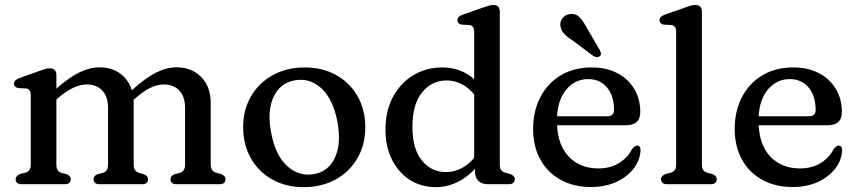

<svg xmlns="http://www.w3.org/2000/svg" viewBox="-20 -758 3525 790"><path d="M212 -448.5V-393.5Q265 -440 307.5 -460.5Q350 -481 389.5 -481Q438.5 -481 473.8 -455.8Q509 -430.5 522.5 -386.5Q577.5 -437 621.5 -459Q665.5 -481 706 -481Q769 -481 808 -441Q847 -401 847 -334V-82.5Q847 -66.5 852.8 -58.5Q858.5 -50.5 869.5 -47.5L888.5 -42.5Q908 -35 908 -20.5Q908 0 882 0H706.5Q681.5 0 681.5 -21Q681.5 -34.5 699 -41.5L720 -46.5Q730.5 -50 736 -58Q741.5 -66 741.5 -82.5V-312.5Q741.5 -361 717.5 -385.8Q693.5 -410.5 654 -410.5Q628 -410.5 598.8 -396.8Q569.5 -383 536.5 -353L529.5 -347Q530 -340.5 530 -334V-82.5Q530 -65.5 535.8 -57.8Q541.5 -50 552.5 -46.5L571.5 -41Q589 -34.5 589 -21Q589 0 564 0H390Q365 0 365 -21Q365 -34.5 382 -41.5L403 -46.5Q414 -50 419.2 -58Q424.5 -66 424.5 -82.5V-312.5Q424.5 -361 400.8 -385.8Q377 -410.5 337 -410.5Q311.5 -410.5 282.2 -397.2Q253 -384 219.5 -355L212 -348.5V-81.5Q212 -65.5 217.2 -57.8Q222.5 -50 233.5 -46.5L253.5 -41.5Q271 -34.5 271 -21Q271 0 245.5 0H70.5Q44.5 0 44.5 -20.5Q44.5 -35 64 -42.5L85 -47.5Q95.5 -51 101 -58.5Q106.5 -66 106.5 -81.5V-366.5Q106.5 -391 88 -394L55.5 -395.5Q37.5 -399.5 37.5 -414Q37.5 -429 60.5 -437L139 -465Q154 -470.5 165 -473.8Q176 -477 185 -477Q212 -477 212 -448.5Z M1233.5 -480.5Q1307.5 -480.5 1363.5 -449Q1419.5 -417.5 1451.2 -362Q1483 -306.5 1483 -234Q1483 -163 1451 -107.5Q1419 -52 1361.8 -20Q1304.5 12 1230 12Q1156 12 1099.8 -19.8Q1043.5 -51.5 1012 -107.2Q980.5 -163 980.5 -236Q980.5 -306 1012.5 -361.2Q1044.5 -416.5 1101.8 -448.5Q1159 -480.5 1233.5 -480.5ZM1271.5 -41.5Q1331 -51.5 1358 -109.2Q1385 -167 1368.5 -256.5Q1351 -349 1303.2 -393.8Q1255.5 -438.5 1193.5 -427.5Q1133.5 -417.5 1106 -360.2Q1078.5 -303 1095.5 -213Q1112.5 -120 1161 -75.5Q1209.5 -31 1271.5 -41.5Z M1566 -224Q1566 -302.5 1597.2 -360Q1628.5 -417.5 1681.5 -449Q1734.5 -480.5 1799.5 -480.5Q1875.5 -480.5 1931 -432.5V-627.5Q1931 -651.5 1912.5 -655L1880 -656.5Q1862 -660 1862 -675Q1862 -690 1885 -698L1963.5 -725.5Q1979 -731 1989.8 -734.2Q2000.5 -737.5 2010 -737.5Q2036.5 -737.5 2036.5 -709.5V-81.5Q2036.5 -66 2042.2 -58.2Q2048 -50.5 2058.5 -47.5L2078.5 -42.5Q2098 -35.5 2098 -20.5Q2098 0 2072 0H1987.5Q1963 0 1948.8 -13.5Q1934.5 -27 1934.5 -52.5V-63Q1900.5 -27 1859.5 -7.5Q1818.5 12 1772.5 12Q1712.5 12 1665.8 -18.2Q1619 -48.5 1592.5 -101.8Q1566 -155 1566 -224ZM1677 -235.5Q1677 -145 1716 -97.5Q1755 -50 1814.5 -50Q1880.5 -50 1931 -108V-369.5Q1883 -427 1816.5 -427Q1757 -427 1717 -378.2Q1677 -329.5 1677 -235.5Z M2614.5 -297Q2614.5 -242 2554 -242.5H2272Q2277 -155.5 2323.5 -110.2Q2370 -65 2442 -65Q2492.5 -65 2528.2 -87.8Q2564 -110.5 2580 -144Q2592 -159 2601 -159Q2616 -158.5 2615.5 -138.5Q2613.5 -98.5 2587 -64.2Q2560.5 -30 2515.5 -9.2Q2470.5 11.5 2412 11.5Q2340 11.5 2286.2 -18.5Q2232.5 -48.5 2203 -102.2Q2173.5 -156 2173.5 -227.5Q2173.5 -300 2202.8 -357.2Q2232 -414.5 2286.2 -447.5Q2340.5 -480.5 2415 -480.5Q2475 -480.5 2520 -457Q2565 -433.5 2589.8 -392Q2614.5 -350.5 2614.5 -297ZM2400.5 -432.5Q2347 -432.5 2311.5 -391.2Q2276 -350 2272 -279.5H2478Q2506.5 -279.5 2506.5 -305Q2506.5 -363.5 2477.5 -398Q2448.5 -432.5 2400.5 -432.5ZM2394.5 -643.5 2447.5 -552.5Q2451 -546 2452.5 -539.2Q2454 -532.5 2448.5 -527.5Q2443.5 -523 2436.2 -523.2Q2429 -523.5 2423 -526.5L2336.5 -591Q2314.5 -605 2301.8 -618.5Q2289 -632 2286 -650Q2283 -667 2293.5 -682Q2304 -697 2324 -700Q2348 -703.5 2363.8 -687.8Q2379.5 -672 2394.5 -643.5Z M2868 -709.5V-81.5Q2868 -66 2873.5 -58.2Q2879 -50.5 2889.5 -47.5L2909.5 -42.5Q2929 -35.5 2929 -20.5Q2929 0 2903 0H2726Q2700 0 2700 -20.5Q2700 -35 2719.5 -42.5L2740.5 -47.5Q2751 -51 2756.5 -58.5Q2762 -66 2762 -81.5V-627.5Q2762 -651.5 2743.5 -655L2711 -656.5Q2693.5 -660 2693.5 -675Q2693.5 -690 2716 -698L2795 -725.5Q2810.5 -731.5 2821.2 -734.5Q2832 -737.5 2840.5 -737.5Q2868 -737.5 2868 -709.5Z M3444 -297Q3444 -242 3383.5 -242.5H3101.5Q3106.5 -155.5 3153 -110.2Q3199.5 -65 3271.5 -65Q3322 -65 3357.8 -87.8Q3393.5 -110.5 3409.5 -144Q3421.5 -159 3430.5 -159Q3445.5 -158.5 3445 -138.5Q3443 -98.5 3416.5 -64.2Q3390 -30 3345 -9.2Q3300 11.5 3241.5 11.5Q3169.5 11.5 3115.8 -18.5Q3062 -48.5 3032.5 -102.2Q3003 -156 3003 -227.5Q3003 -300 3032.2 -357.2Q3061.5 -414.5 3115.8 -447.5Q3170 -480.5 3244.5 -480.5Q3304.5 -480.5 3349.5 -457Q3394.5 -433.5 3419.2 -392Q3444 -350.5 3444 -297ZM3230 -432.5Q3176.5 -432.5 3141 -391.2Q3105.5 -350 3101.5 -279.5H3307.5Q3336 -279.5 3336 -305Q3336 -363.5 3307 -398Q3278 -432.5 3230 -432.5Z"/></svg>

Font: Fraunces 9pt S050
Style: Regular
Weight: 400
Version: Version 1.000; ttfautohint (v1.8.3)